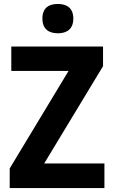

<svg xmlns="http://www.w3.org/2000/svg" viewBox="-20 -949 574 969"><path d="M272 -929C226 -929 194 -909 194 -855C194 -802 227 -781 272 -781C317 -781 350 -802 350 -855C350 -908 318 -929 272 -929ZM507 0V-124H203L500 -615V-714H37V-591H326L29 -99V0Z"/></svg>

Font: Noto Sans Devanagari SemiCondensed
Style: Bold
Weight: 700
Width: 4
Designer: Jelle Bosma - Monotype Design Team
Foundry: Monotype Imaging Inc.
Version: Version 2.004